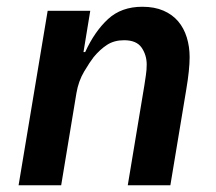

<svg xmlns="http://www.w3.org/2000/svg" viewBox="-20 -548 640 568"><path d="M35 0 121 -516H247L227 -394H232Q260 -455 299.5 -491.5Q339 -528 401 -528Q437 -528 463.5 -516.5Q490 -505 507 -485Q524 -465 532.5 -437.5Q541 -410 541 -379Q541 -342 531 -283L484 0H358L407 -295Q409 -309 411.5 -325Q414 -341 414 -357Q414 -385 399 -407Q384 -429 347 -429Q318 -429 297 -415.5Q276 -402 257 -379Q246 -365 229 -336.5Q212 -308 206 -272L161 0Z"/></svg>

Font: IBM Plex Mono SemiBold
Style: Italic
Weight: 600
Italic angle: -9°
Monospace: yes
Designer: Mike Abbink, Paul van der Laan, Pieter van Rosmalen
Foundry: Bold Monday
Version: Version 2.3